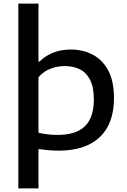

<svg xmlns="http://www.w3.org/2000/svg" viewBox="-20 -828 706 1068"><path d="M82 220V-808H194V-485.5H200Q231.5 -517.5 275.5 -535Q319.5 -552.5 374 -552.5Q440.5 -552.5 494.8 -524.5Q549 -496.5 581.5 -437Q614 -377.5 614 -283Q614 -139.5 534.5 -64.8Q455 10 306 10Q275.5 10 246.8 7.2Q218 4.5 194 1V220ZM300.5 -77.5Q402.5 -77.5 452.2 -125.8Q502 -174 502 -274.5Q502 -343.5 481 -384.2Q460 -425 423.5 -442.8Q387 -460.5 339.5 -460.5Q301 -460.5 262 -446.2Q223 -432 194 -398V-89.5Q216 -84 243.8 -80.8Q271.5 -77.5 300.5 -77.5Z"/></svg>

Font: Encode Sans Expanded Expanded Medium
Style: Regular
Weight: 500
Width: 7
Designer: Multiple Designers
Foundry: Impallari Type
Version: Version 3.000; ttfautohint (v1.8.3) -l 8 -r 50 -G 200 -x 14 